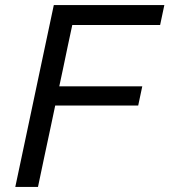

<svg xmlns="http://www.w3.org/2000/svg" viewBox="-20 -733 664 753"><path d="M40 0Q52.5 -59.5 64.2 -114.2Q76 -169 90 -236L140 -472.5Q154.5 -541 166.5 -597.5Q178.5 -654 191 -713H624.5L608 -635H263.5Q254.5 -593.5 245.5 -551Q236.5 -508.5 226.5 -460L212.5 -394.5H538L522 -319H196.5L179 -236Q164.5 -169.5 153 -114.2Q141.5 -59 129 0Z"/></svg>

Font: Commissioner
Style: Italic
Weight: 400
Italic angle: -12°
Designer: Kostas Bartsokas
Foundry: Kostas Bartsokas
Version: Version 1.000; ttfautohint (v1.8.3)